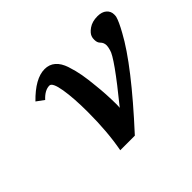

<svg xmlns="http://www.w3.org/2000/svg" viewBox="-105 -612 791 791"><g transform="rotate(-45 290.5 -216.5)"><path d="M526.9 -444.8Q552.7 -444.8 566.9 -432.4Q581.1 -419.9 581.1 -400.9Q581.1 -393.1 580.1 -388.2Q574.2 -366.2 550.8 -324.2Q484.9 -202.1 288.1 12.2H203.1Q220.2 -77.6 220.2 -192.9Q220.2 -273.9 211.2 -328.4Q202.1 -382.8 185.1 -382.8Q158.2 -382.8 130.9 -353L98.1 -377Q164.1 -444.8 219.2 -444.8Q246.1 -444.8 265.1 -428.5Q284.2 -412.1 294.7 -380.1Q305.2 -348.1 310.5 -318.1Q315.9 -288.1 319.8 -246.1Q325.7 -194.3 326.2 -134.8Q326.2 -119.6 325.2 -112.8Q458 -275.9 464.8 -309.1Q468.8 -322.3 469.2 -333Q469.2 -349.1 458 -359.9Q449.2 -368.7 449.2 -384.8Q449.2 -396 451.2 -400.9Q455.1 -416 475.6 -430.4Q496.1 -444.8 526.9 -444.8Z"/></g></svg>

Font: Linux Libertine
Style: Semibold Italic
Weight: 600
Italic angle: -11.5°
Designer: Philipp H. Poll
Foundry: Philipp H. Poll
Version: Version 5.1.2 ; ttfautohint (v0.9)